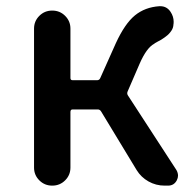

<svg xmlns="http://www.w3.org/2000/svg" viewBox="-20 -583 616 603"><path d="M380.9 -295.9Q377.9 -289.1 381.8 -283.2L534.2 -48.8Q539.1 -40 539.1 -31.2Q539.1 -24.4 535.2 -16.6Q526.4 0 507.8 0H497.1Q469.7 0 446.3 -13.2Q422.9 -26.4 409.2 -48.8L297.9 -232.4Q293.9 -239.3 287.1 -239.3H208Q201.2 -239.3 201.2 -231.4V-56.6Q201.2 -33.2 184.6 -16.6Q168 0 144 0Q120.1 0 103.5 -16.6Q86.9 -33.2 86.9 -56.6V-493.2Q86.9 -516.6 103.5 -533.2Q120.1 -549.8 144 -549.8Q168 -549.8 184.6 -533.2Q201.2 -516.6 201.2 -493.2V-337.9Q201.2 -331.1 208 -331.1H285.2Q292 -331.1 294.9 -337.9L343.8 -447.3Q372.1 -508.8 403.8 -534.7Q435.5 -560.5 480.5 -563.5Q482.4 -563.5 483.4 -563.5Q503.9 -563.5 515.6 -545.9Q525.4 -531.2 525.4 -514.6Q525.4 -508.8 524.4 -503.9V-502Q523.4 -496.1 521 -491.2Q518.6 -486.3 514.2 -481Q509.8 -475.6 506.3 -472.7Q502.9 -469.7 496.1 -464.8Q489.3 -460 485.8 -458Q482.4 -456.1 474.1 -451.7Q465.8 -447.3 463.9 -445.3Q440.4 -432.6 418.9 -383.8Z"/></svg>

Font: Gen Jyuu Gothic P Medium
Style: Regular
Weight: 500
Designer: [Source Han Sans]
Ryoko NISHIZUKA  (kana & ideographs); Paul D. Hunt (Latin, Greek & Cyrillic); Wenlong ZHANG  (bopomofo
Version: Version 1.002.20150607